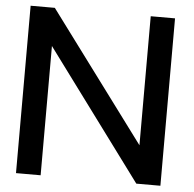

<svg xmlns="http://www.w3.org/2000/svg" viewBox="-53 -803 868 857"><g transform="rotate(5 381.0 -375.0)"><path d="M696.8 -750V0H588.9L160.2 -579.1V0H49.8V-750H158.2L587.9 -171.9V-750Z"/></g></svg>

Font: Oakes Grotesk
Style: Medium
Weight: 500
Designer: Samuel Oakes
Foundry: Samuel Oakes
Version: Version 1.0 | wf-rip DC20170320